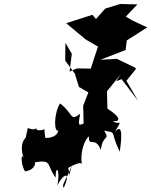

<svg xmlns="http://www.w3.org/2000/svg" viewBox="-20 -808 756 960"><path d="M561 -402 588 -412 671 -303 612 -404 661 -465 653 -471 564 -514 482 -509 608 -558 614 -606 716 -671 641 -706 609 -725 667 -786 581 -788 506 -765 460 -713 442 -734 311 -692 408 -611 470 -575 452 -521 434 -465 364 -466 328 -450 339 -539 307 -594 306 -505 354 -440 375 -373 422 -346 396 -280 398 -190C375 -182 368 -174 381 -239C328 -199 349 -239 280 -291C247 -236 251 -144 271 -156C268 -116 197 -114 206 -122C195 -188 219 -150 164 -158C150 -197 184 -144 119 -168L106 -109C152 -113 143 -142 133 -129C94 -127 77 -75 99 -18C82 -53 86 26 106 49C178 37 150 -25 151 4C246 -12 209 17 259 80C254 21 284 28 267 119C298 56 338 47 298 132C289 111 304 107 339 21C319 89 331 77 322 33C298 43 387 -9 390 13C381 -24 392 -97 425 -127C420 -68 457 -131 484 -58C494 -140 532 -102 501 -155C570 -140 525 -160 579 -49C586 -102 599 -201 554 -148C599 -224 573 -177 544 -203C577 -197 593 -217 517 -265L515 -352L584 -437Z"/></svg>

Font: Hussar Lance
Style: ExBdObl
Weight: 700
Foundry: Cannot Into Space Fonts, PlusOne Fonts
Version: Version 2.270